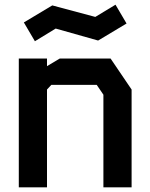

<svg xmlns="http://www.w3.org/2000/svg" viewBox="-20 -797 640 817"><path d="M60 -548V0H180V-416L198.5 -436H391.5L420 -394V0H540V-416L450.5 -548H234.5L180 -515.5V-548ZM471.5 -777 385.5 -725 202.5 -774 81.5 -701.5 128.5 -621.5 217 -675.5 397.5 -624.5 518.5 -697Z"/></svg>

Font: Kode Mono
Style: Regular
Weight: 400
Monospace: yes
Designer: Isa Ozler
Foundry: Kadena LLC
Version: Version 1.000;gftools[0.9.28]